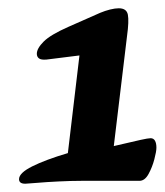

<svg xmlns="http://www.w3.org/2000/svg" viewBox="-20 -716 398 464"><path d="M26 -283Q26 -298 58 -314Q90 -330 144 -346L172 -582L92 -572Q79 -571 74 -575Q69 -579 69 -586Q69 -599 85.5 -615.5Q102 -632 145 -651L222 -685Q234 -690 246 -693Q258 -696 267 -696Q286 -696 289 -680.5Q292 -665 287 -629L255 -363L320 -378Q329 -380 335 -381Q341 -382 344 -382Q351 -382 354.5 -376Q358 -370 358 -359Q358 -350 353 -331Q348 -312 339 -295.5Q330 -279 317 -279H177Q152 -279 121.5 -277.5Q91 -276 68 -274Q45 -272 41 -272Q26 -272 26 -283Z"/></svg>

Font: Alkatra SemiBold
Style: Regular
Weight: 600
Designer: Suman Bhandary
Version: Version 1.100;gftools[0.9.22]